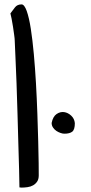

<svg xmlns="http://www.w3.org/2000/svg" viewBox="-20 -852 412 873"><path d="M27.3 -791Q38.1 -805.7 48.3 -818.8Q58.6 -832 78.1 -832Q90.8 -832 101.6 -801.8Q112.3 -771.5 120.1 -721.2Q127.9 -670.9 133.8 -606.4Q139.6 -542 143.6 -472.7Q147.5 -403.3 149.9 -334.5Q152.3 -265.6 153.8 -208.5Q155.3 -151.4 155.8 -110.4Q156.2 -69.3 156.2 -54.7Q156.2 -37.1 148.9 -26.4Q141.6 -15.6 130.4 -9.3Q119.1 -2.9 105 -1Q90.8 1 78.1 1Q76.2 1 72.8 0.5Q69.3 0 68.4 0Q68.4 -25.4 66.9 -77.6Q65.4 -129.9 63.5 -195.8Q61.5 -261.7 59.6 -334.5Q57.6 -407.2 55.2 -473.1Q52.7 -539.1 50.3 -591.3Q47.9 -643.6 46.9 -668.9Q46.9 -675.8 44.4 -693.4Q42 -710.9 39.1 -730.5Q36.1 -750 32.7 -767.1Q29.3 -784.2 27.3 -791ZM214.8 -293Q220.7 -322.3 237.3 -333.5Q253.9 -344.7 271.5 -342.3Q289.1 -339.8 303.7 -326.2Q318.4 -312.5 320.3 -292Q320.3 -262.7 308.6 -253.4Q296.9 -244.1 272.5 -244.1Q264.6 -244.1 254.9 -247.6Q245.1 -251 236.3 -256.8Q227.5 -262.7 221.2 -272Q214.8 -281.2 214.8 -293Z"/></svg>

Font: Architects Daughter-petzku
Style: Regular
Weight: 400
Designer: Kimberly Geswein
Foundry: Kimberly Geswein
Version: Version 1.000 2010 initial release